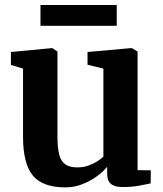

<svg xmlns="http://www.w3.org/2000/svg" viewBox="-20 -762 674 792"><path d="M485.5 9.5Q452.5 9.5 437.2 -3.8Q422 -17 422 -45.5V-74Q405.5 -53.5 378.5 -34Q351.5 -14.5 318.5 -1.8Q285.5 11 250.5 11Q156 11 115.5 -37.8Q75 -86.5 75 -198.5V-479L25 -494V-547.5L194 -563.5H196L217 -549.5V-199Q217 -152 224.2 -124.2Q231.5 -96.5 249.5 -84Q267.5 -71.5 298.5 -71.5Q324.5 -71.5 345 -79Q365.5 -86.5 381.2 -96.5Q397 -106.5 406.5 -116V-479L341 -495V-547.5L520 -563.5H524L547.5 -549.5V-60L602 -59.5L601.5 -5.5Q583.5 -1.5 553.8 4Q524 9.5 485.5 9.5ZM461.5 -741.5V-655.5H147V-741.5Z"/></svg>

Font: Merriweather 28pt
Style: Bold
Weight: 700
Version: Version 2.100